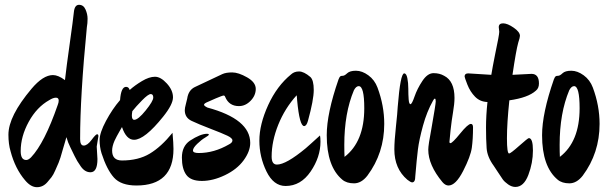

<svg xmlns="http://www.w3.org/2000/svg" viewBox="-20 -751 2530 798"><path d="M382 -142 385 -90Q385 -35 356 -35Q333 -35 316 -59Q299 -83 290 -102.5Q281 -122 272 -139.5Q263 -157 256 -181Q255 -178 250 -160L242 -133Q230 -89 223.5 -74.5Q217 -60 209.5 -42.5Q202 -25 194 -14.5Q186 -4 177 6Q159 27 133.5 27Q108 27 84 -2Q43 -50 24 -122Q15 -152 15 -191Q15 -230 39 -277.5Q63 -325 111 -382Q159 -439 200 -439Q222 -439 250 -418Q256 -472 270 -571Q284 -670 287 -700.5Q290 -731 308.5 -731Q327 -731 335.5 -711.5Q344 -692 344 -673Q344 -654 341 -638Q313 -352 313 -173Q313 -146 328 -146Q343 -146 360.5 -169.5Q378 -193 383.5 -193Q389 -193 389 -185ZM224 -333Q224 -345 212.5 -345Q201 -345 185 -335Q133 -306 99.5 -245Q66 -184 66 -123Q66 -86 89 -86Q98 -86 109 -97Q165 -156 220 -315Q224 -325 224 -333Z M701 -132Q701 20 547 20Q483 20 453.5 -13Q424 -46 402 -114Q394 -140 394 -169.5Q394 -199 420.5 -248.5Q447 -298 479 -335Q483 -390 504 -390Q515 -390 519 -377Q540 -396 570 -414Q600 -432 624 -432Q648 -432 673.5 -404Q699 -376 699 -346.5Q699 -317 658 -266Q581 -170 537 -170Q505 -170 487 -223Q486 -221 477.5 -206.5Q469 -192 465.5 -185Q462 -178 456 -166Q446 -143 446 -125Q446 -84 487 -84Q555 -84 602.5 -112.5Q650 -141 697 -199Q701 -155 701 -132ZM530 -289Q528 -277 528 -271Q528 -253 538 -253Q554 -253 585.5 -292Q617 -331 617 -345.5Q617 -360 606.5 -360Q596 -360 570.5 -334Q545 -308 530 -289Z M973 -310Q932 -310 916 -348Q914 -354 909.5 -354Q905 -354 876.5 -342Q848 -330 838 -325Q828 -320 828 -315.5Q828 -311 842 -304Q1020 -256 1020 -157Q1020 -122 992.5 -84.5Q965 -47 915 -23Q865 1 819 1Q773 1 754.5 -24Q736 -49 736 -96Q736 -143 769 -166Q813 -195 841 -195Q848 -195 848 -191.5Q848 -188 832.5 -179Q817 -170 799.5 -153Q782 -136 782 -125.5Q782 -115 806 -115Q870 -115 932 -151Q946 -158 946 -167.5Q946 -177 925 -187Q904 -197 854.5 -216Q805 -235 776.5 -248.5Q748 -262 748 -293Q748 -302 752.5 -318.5Q757 -335 758 -341Q763 -376 789.5 -389Q816 -402 904 -443Q919 -450 945 -450Q971 -450 1007 -429.5Q1043 -409 1043 -381.5Q1043 -354 1021.5 -332Q1000 -310 973 -310Z M1312 -162Q1312 -98 1271 -38Q1230 22 1167 22Q1117 22 1087.5 -38.5Q1058 -99 1058 -166.5Q1058 -234 1094.5 -314Q1131 -394 1190 -442Q1203 -454 1223 -454Q1243 -454 1270 -431Q1284 -418 1284 -377Q1284 -336 1260 -249Q1254 -227 1244 -227Q1225 -227 1215 -334Q1214 -351 1213 -355Q1164 -301 1136.5 -232.5Q1109 -164 1109 -100Q1109 -67 1131 -67Q1169 -67 1251 -135Q1266 -148 1273 -154.5Q1280 -161 1294 -173.5Q1308 -186 1310 -188Q1312 -179 1312 -162Z M1577 -236Q1577 -115 1507 -21Q1482 11 1451.5 11Q1421 11 1403 -4Q1338 -58 1338 -189Q1338 -280 1387 -421Q1391 -431 1394 -433.5Q1397 -436 1404.5 -436Q1412 -436 1423 -446.5Q1434 -457 1459.5 -457Q1485 -457 1511 -438Q1537 -419 1549 -387Q1577 -312 1577 -236ZM1494 -301Q1494 -393 1471 -393Q1460 -393 1451 -376Q1411 -281 1411 -149Q1411 -116 1412 -99Q1494 -162 1494 -301Z M1946 -222Q1946 -173 1941 -137Q1936 -101 1905 -40.5Q1874 20 1844 20Q1831 20 1819 6Q1760 -65 1760 -129Q1760 -148 1773 -216Q1791 -318 1791 -329.5Q1791 -341 1787.5 -341Q1784 -341 1780 -333Q1754 -287 1738 -228.5Q1722 -170 1717 -130Q1712 -90 1706 -18Q1706 7 1693 7Q1687 7 1673 -4Q1619 -50 1619 -130Q1619 -164 1625.5 -224Q1632 -284 1633 -307Q1644 -446 1660 -446Q1669 -446 1673 -426.5Q1677 -407 1677 -382.5Q1677 -358 1678.5 -338Q1680 -318 1686 -318Q1692 -318 1703 -350Q1714 -382 1735.5 -414.5Q1757 -447 1782 -447Q1807 -447 1826 -436Q1869 -414 1869 -344Q1869 -320 1863 -285Q1857 -250 1852.5 -208.5Q1848 -167 1848 -161.5Q1848 -156 1852 -156Q1860 -156 1892.5 -196Q1925 -236 1937 -236Q1946 -236 1946 -222Z M2110 -440 2189 -444Q2220 -444 2220 -404Q2220 -384 2207 -374Q2175 -345 2097 -334Q2087 -239 2087 -176Q2087 -113 2096 -113Q2102 -113 2138 -145Q2174 -177 2178 -177Q2195 -177 2195 -125.5Q2195 -74 2176 -24Q2157 26 2122 26Q2107 26 2092 15.5Q2077 5 2069.5 -5.5Q2062 -16 2048.5 -37Q2035 -58 2032 -62Q2005 -99 2002.5 -135.5Q2000 -172 2000 -221Q2000 -270 2006 -327Q1975 -328 1954.5 -349Q1934 -370 1922.5 -399.5Q1911 -429 1911 -433Q1911 -446 1926 -446L2022 -440Q2027 -471 2038 -526Q2055 -606 2055 -619L2053 -638Q2053 -654 2071 -654Q2089 -654 2115 -636Q2141 -618 2141 -602Q2141 -595 2134 -574Q2125 -542 2110 -440Z M2472 -236Q2472 -115 2402 -21Q2377 11 2346.5 11Q2316 11 2298 -4Q2233 -58 2233 -189Q2233 -280 2282 -421Q2286 -431 2289 -433.5Q2292 -436 2299.5 -436Q2307 -436 2318 -446.5Q2329 -457 2354.5 -457Q2380 -457 2406 -438Q2432 -419 2444 -387Q2472 -312 2472 -236ZM2389 -301Q2389 -393 2366 -393Q2355 -393 2346 -376Q2306 -281 2306 -149Q2306 -116 2307 -99Q2389 -162 2389 -301Z"/></svg>

Font: Devonshire
Style: Regular
Weight: 400
Designer: Astigmatic (AOETI)
Foundry: Astigmatic (AOETI)
Version: Version 1.001